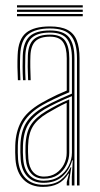

<svg xmlns="http://www.w3.org/2000/svg" viewBox="-20 -707 381 732"><path d="M273.5 0V-484.8Q273.5 -543.2 250.6 -570.9Q227.8 -598.5 170.5 -598.5Q115.8 -598.5 87.5 -576.2Q59.2 -554 57 -497Q56 -474.2 56.2 -450Q56.5 -425.8 57.8 -401.2H48.2Q46.8 -427 46.5 -451Q46.2 -475 47.2 -497.2Q49.5 -557 79.2 -581.6Q109 -606.2 170.5 -606.2Q212.8 -606.2 237.4 -593.1Q262 -580 272.6 -553Q283.2 -526 283.2 -484.8V0ZM146.5 -18Q181.2 -18 205.1 -33.9Q229 -49.8 241.6 -74.4Q254.2 -99 254.2 -124.5V-340.5Q224.2 -328.2 197.1 -315.1Q170 -302 150.8 -290.8Q108.2 -265.5 88.8 -234.4Q69.2 -203.2 67.5 -151.8Q67 -136.5 67.2 -125.9Q67.5 -115.2 68.5 -100.5Q71.5 -60.8 92 -39.4Q112.5 -18 146.5 -18ZM147.2 -25.8Q116.5 -25.8 98.8 -45.8Q81 -65.8 78.2 -101.8Q77 -117 77 -127.2Q77 -137.5 77.2 -151Q78.8 -200.8 97.1 -230Q115.5 -259.2 155.5 -283Q176.2 -295.2 198.6 -306.9Q221 -318.5 244 -328V-124.2Q244 -100.8 233.1 -78Q222.2 -55.2 200.8 -40.5Q179.2 -25.8 147.2 -25.8ZM147.5 -33.8Q174.2 -33.8 193.6 -46.6Q213 -59.5 223.6 -80.1Q234.2 -100.8 234.2 -124V-315Q214.5 -306 196.9 -296.2Q179.2 -286.5 160 -275.2Q121.2 -252 104.8 -224.2Q88.2 -196.5 87 -150.5Q86.8 -138.8 86.8 -128Q86.8 -117.2 88 -102Q90.2 -69.8 105.8 -51.8Q121.2 -33.8 147.5 -33.8ZM144.2 5.5Q98 5.5 70.5 -21.5Q43 -48.5 39 -99.2Q38 -113.8 37.9 -125.9Q37.8 -138 38.2 -153.2Q39.8 -205.2 60.9 -243.6Q82 -282 137 -314Q150.5 -321.8 165.5 -329.6Q180.5 -337.5 197.6 -345.5Q214.8 -353.5 234.5 -361.8V-484.8Q234.5 -526.2 220.1 -546.8Q205.8 -567.2 170.5 -567.2Q133 -567.2 115.2 -550Q97.5 -532.8 96 -494.8Q95.2 -475.2 95.5 -451.1Q95.8 -427 97 -401.2H87.2Q85.8 -428 85.6 -452.2Q85.5 -476.5 86.2 -495Q88 -537.8 108.1 -556.4Q128.2 -575 170.5 -575Q211.5 -575 227.9 -552.4Q244.2 -529.8 244.2 -484.8V-355.2Q214.8 -343 187.4 -330Q160 -317 141.5 -306.2Q94 -278.8 71.8 -243.4Q49.5 -208 48 -153Q47.8 -138 47.8 -126.2Q47.8 -114.5 48.8 -99.8Q52.5 -53 77.5 -27.8Q102.5 -2.5 145 -2.5Q187.5 -2.5 211.5 -21Q235.5 -39.5 249.2 -69.2H251.8L244.2 -20.8V0H234.5V-13L243 -44.8H240.8Q223.8 -18 200.4 -6.2Q177 5.5 144.2 5.5ZM253.8 0V-33L257.5 -95.8H255.2Q244.5 -58 217.5 -34Q190.5 -10 145.8 -10Q107 -10 84.4 -33.9Q61.8 -57.8 58.8 -100.2Q57.8 -115.5 57.6 -126.6Q57.5 -137.8 57.8 -152.2Q59.2 -205.8 79.8 -238.9Q100.2 -272 146.5 -298.8Q159.5 -306.2 176.2 -314.6Q193 -323 212.8 -332Q232.5 -341 254.2 -350V-484.8Q254.2 -534 235.8 -558.4Q217.2 -582.8 170.5 -582.8Q122.8 -582.8 100.6 -562.4Q78.5 -542 76.5 -495.2Q75.8 -478 75.9 -453.1Q76 -428.2 77.5 -401.2H67.8Q66.2 -427.5 66.1 -452.4Q66 -477.2 66.8 -495.5Q68.8 -546.2 93 -568.5Q117.2 -590.8 170.5 -590.8Q222 -590.8 242.9 -564.9Q263.8 -539 263.8 -484.8V0ZM44.8 -678.5V-687H295.5V-678.5ZM44.8 -645V-653.5H295.5V-645ZM44.8 -661.8V-670.2H295.5V-661.8Z"/></svg>

Font: Big Shoulders Inline Text ExtraLight
Style: Regular
Weight: 250
Version: Version 2.002